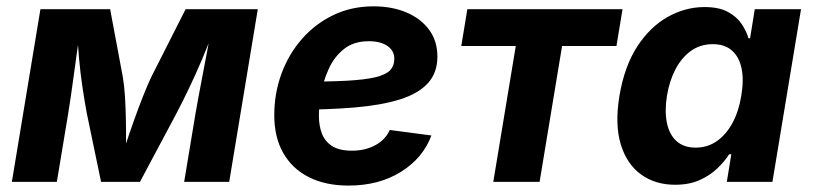

<svg xmlns="http://www.w3.org/2000/svg" viewBox="-20 -575 2570 607"><path d="M17.5 0 107.8 -545.9H328.2L368.4 -330.9Q373 -303.7 375.2 -268.4Q377.3 -233.1 378 -195Q378.7 -156.9 378.4 -121.1Q378.1 -85.4 377.2 -57.2H358.3Q366.8 -85.8 378.6 -121.7Q390.4 -157.5 404 -195.5Q417.5 -233.5 431.4 -268.7Q445.3 -303.9 457.9 -330.9L566.8 -545.9H795L704.6 0H562.2L598 -215.5Q601.8 -238.2 608 -271.2Q614.2 -304.3 621.4 -342.1Q628.7 -380 635.8 -417.5Q642.8 -455 648.3 -486.9H657.8Q640 -437.1 619.2 -388.3Q598.5 -339.6 577.4 -295.6Q556.4 -251.6 537.3 -215.5L422.5 0H299.5L254.7 -215.5Q247.6 -253 241 -297.3Q234.3 -341.6 229.9 -389.9Q225.5 -438.2 224 -486.9H234.7Q229.5 -453.9 224.2 -416.6Q219 -379.3 214 -342.1Q208.9 -305 204.2 -272.1Q199.6 -239.3 195.5 -215.5L159.7 0Z M1081.9 11.7Q1009.2 11.7 956.5 -14.9Q903.8 -41.5 875.4 -91.4Q847.1 -141.2 847.1 -210.9Q847.1 -280 869.9 -342.1Q892.7 -404.1 934.6 -451.9Q976.6 -499.8 1034.1 -527.4Q1091.6 -555 1161 -555Q1218.7 -555 1264.4 -535.9Q1310 -516.8 1336.4 -481.2Q1362.8 -445.7 1362.8 -396Q1362.8 -345.1 1333 -312.3Q1303.3 -279.4 1245.2 -261Q1187.1 -242.6 1102.1 -235.3Q1017.1 -228 906.5 -228L921.7 -316.6Q1015.2 -316.6 1074.9 -319.7Q1134.6 -322.9 1167.6 -331Q1200.6 -339.1 1213.6 -353.2Q1226.6 -367.2 1226.6 -388.8Q1226.6 -414.7 1205 -429.7Q1183.3 -444.7 1145.9 -444.7Q1098.1 -444.7 1067.3 -419.9Q1036.5 -395.2 1019.4 -357.5Q1002.2 -319.8 995.2 -279.7Q988.2 -239.5 988.2 -208.5Q988.2 -177.4 997.8 -152.4Q1007.5 -127.5 1030.4 -113Q1053.3 -98.6 1092.5 -98.6Q1134.5 -98.6 1166.5 -115.9Q1198.4 -133.2 1212.3 -164.1L1343.9 -146.7Q1317.1 -75.1 1247.5 -31.7Q1178 11.7 1081.9 11.7Z M1539.5 0 1610.6 -429.5H1438.3L1457.5 -545.9H1948.1L1928.9 -429.5H1757L1685.9 0Z M2114.3 9.1Q2051.7 9.1 2006.6 -23.5Q1961.5 -56 1942.5 -118.8Q1923.4 -181.6 1938.4 -272.2Q1954.1 -365.7 1994.6 -428Q2035.2 -490.2 2090.9 -521.5Q2146.7 -552.7 2207.2 -552.7Q2253.3 -552.7 2281.5 -537.2Q2309.7 -521.8 2324.9 -498.9Q2340 -476 2346.3 -454H2351.3L2366.2 -545.9H2512.4L2422 0H2277.8L2292 -87.4H2285.2Q2271.1 -64.9 2248 -42.8Q2224.9 -20.6 2191.9 -5.7Q2158.9 9.1 2114.3 9.1ZM2179.3 -108.3Q2217 -108.3 2246.5 -129Q2276 -149.7 2295.8 -186.6Q2315.7 -223.5 2323.6 -272.7Q2332 -322.4 2324.4 -358.9Q2316.8 -395.4 2293.8 -415.4Q2270.9 -435.4 2233.3 -435.4Q2194.7 -435.4 2165 -414.5Q2135.4 -393.6 2116 -357Q2096.6 -320.4 2088.6 -272.7Q2080.9 -224.8 2088.2 -187.5Q2095.5 -150.3 2118.3 -129.3Q2141.2 -108.3 2179.3 -108.3Z"/></svg>

Font: Inter Variable
Style: Italic
Weight: 400
Italic angle: -9.39999°
Designer: Rasmus Andersson
Foundry: rsms
Version: Version 4.001;git-9221beed3